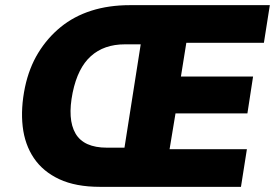

<svg xmlns="http://www.w3.org/2000/svg" viewBox="-20 -725 1067 745"><path d="M368 0Q274 0 210.5 -29.5Q147 -59 111.5 -111.5Q76 -164 68 -234.5Q60 -305 77 -387Q93 -462 128.5 -520Q164 -578 215.5 -620Q267 -662 334.5 -683.5Q402 -705 484 -705H1027L1004 -559H703L682 -428H962L940 -285H661L638 -146H938L915 0ZM395 -152H463L526 -553H465Q424 -553 391 -541.5Q358 -530 332.5 -507Q307 -484 289.5 -449Q272 -414 262 -366Q241 -262 273 -207Q305 -152 395 -152Z"/></svg>

Font: Nunito Sans 7pt SemiCondensed Black
Style: Italic
Weight: 900
Width: 4
Italic angle: -9°
Designer: Vernon Adams
Foundry: Vernon Adams
Version: Version 3.101;gftools[0.9.27]